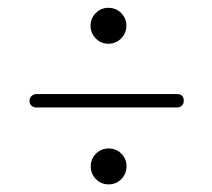

<svg xmlns="http://www.w3.org/2000/svg" viewBox="-20 -604 553 501"><path d="M262.8 -489.9Q243.2 -489.9 229.7 -503.8Q216.3 -517.7 216.3 -536.9Q216.3 -556.3 229.9 -570Q243.5 -583.6 262.8 -583.6Q282.8 -583.6 296.2 -570Q309.7 -556.3 309.7 -536.9Q309.7 -517.7 296.2 -503.8Q282.8 -489.9 262.8 -489.9ZM57 -341Q57 -349 62.5 -353.8Q68 -358.5 75.5 -358.5H442Q459.5 -358.5 459.5 -341Q459.5 -332.5 454.2 -328Q449 -323.5 442 -323.5H75Q68 -323.5 62.5 -328Q57 -332.5 57 -341ZM263.3 -122.9Q243.7 -122.9 230.2 -136.8Q216.8 -150.7 216.8 -169.9Q216.8 -189.3 230.4 -203Q244 -216.6 263.3 -216.6Q283.3 -216.6 296.7 -203Q310.2 -189.3 310.2 -169.9Q310.2 -150.7 296.7 -136.8Q283.3 -122.9 263.3 -122.9Z"/></svg>

Font: Fraunces 72pt SemiBold
Style: Regular
Weight: 600
Version: Version 1.000;[b76b70a41]